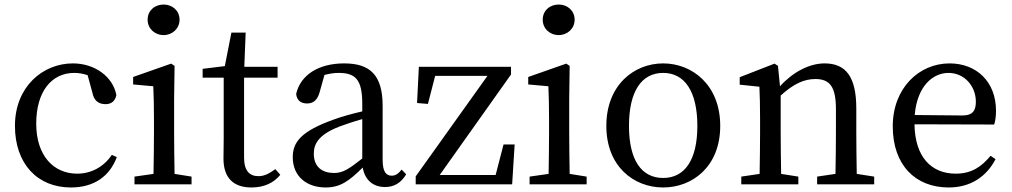

<svg xmlns="http://www.w3.org/2000/svg" viewBox="-20 -814 4470 848"><path d="M474 -130C439 -78 384 -47 321 -47C216 -47 140 -127 140 -268C140 -410 208 -492 308 -492C325 -492 346 -489 367 -482L388 -405C394 -374 411 -354 446 -354C472 -354 488 -367 494 -394C479 -475 399 -534 302 -534C169 -534 46 -431 46 -258C46 -91 145 14 293 14C395 14 464 -35 496 -120Z M703 -659C741 -659 773 -688 773 -727C773 -767 741 -794 703 -794C663 -794 632 -767 632 -727C632 -688 663 -659 703 -659ZM751 -46C750 -102 749 -179 749 -230V-377L751 -523L736 -533L568 -474V-441L657 -433C659 -385 660 -349 660 -288V-230C660 -179 659 -102 658 -46L574 -34V0H826V-34Z M1196 -67C1167 -46 1147 -36 1121 -36C1082 -36 1058 -60 1058 -118V-471H1206V-519H1059L1065 -670H1002L973 -522L875 -510V-471H968V-205C968 -164 967 -140 967 -114C967 -26 1013 14 1091 14C1147 14 1190 -7 1218 -42Z M1580 -114C1519 -66 1494 -50 1455 -50C1404 -50 1366 -76 1366 -135C1366 -175 1383 -218 1479 -255C1503 -264 1541 -277 1580 -288ZM1754 -65C1740 -48 1728 -38 1710 -38C1685 -38 1670 -56 1670 -108V-346C1670 -482 1615 -534 1500 -534C1387 -534 1307 -483 1288 -399C1291 -372 1307 -357 1337 -357C1365 -357 1383 -374 1392 -408L1413 -483C1436 -489 1456 -492 1475 -492C1549 -492 1580 -464 1580 -356V-322C1536 -312 1489 -299 1454 -286C1311 -235 1273 -187 1273 -120C1273 -32 1338 14 1418 14C1484 14 1522 -15 1582 -74C1591 -21 1626 12 1680 12C1718 12 1749 -3 1774 -44Z M2204 -176 2169 -41H1922L2237 -485V-519H1830L1822 -359L1870 -355L1902 -479H2133L1816 -35V0H2242L2253 -176Z M2448 -659C2486 -659 2518 -688 2518 -727C2518 -767 2486 -794 2448 -794C2408 -794 2377 -767 2377 -727C2377 -688 2408 -659 2448 -659ZM2496 -46C2495 -102 2494 -179 2494 -230V-377L2496 -523L2481 -533L2313 -474V-441L2402 -433C2404 -385 2405 -349 2405 -288V-230C2405 -179 2404 -102 2403 -46L2319 -34V0H2571V-34Z M2909 14C3037 14 3161 -77 3161 -258C3161 -440 3036 -534 2909 -534C2781 -534 2658 -439 2658 -258C2658 -78 2780 14 2909 14ZM2909 -28C2813 -28 2758 -107 2758 -258C2758 -410 2813 -492 2909 -492C3004 -492 3060 -410 3060 -258C3060 -107 3004 -28 2909 -28Z M3764 -46C3763 -101 3762 -177 3762 -230V-335C3762 -476 3715 -534 3622 -534C3554 -534 3481 -495 3425 -433L3416 -523L3401 -533L3247 -473V-440L3334 -431C3336 -387 3337 -349 3337 -287V-230C3337 -179 3336 -102 3335 -46L3254 -34V0H3506V-34L3430 -46C3429 -102 3428 -179 3428 -230V-392C3485 -444 3532 -465 3581 -465C3645 -465 3672 -431 3672 -332V-230C3672 -177 3671 -101 3670 -46L3589 -34V0H3841V-34Z M4020 -306C4031 -436 4102 -492 4169 -492C4240 -492 4290 -433 4290 -365C4290 -329 4279 -304 4231 -304ZM4371 -264C4376 -279 4379 -300 4379 -325C4379 -454 4292 -534 4174 -534C4039 -534 3923 -425 3923 -256C3923 -85 4023 14 4170 14C4267 14 4337 -34 4377 -111L4355 -126C4316 -79 4273 -47 4201 -47C4094 -47 4021 -120 4019 -265Z"/></svg>

Font: Noto Serif SC Medium
Style: Regular
Weight: 500
Designer: Ryoko NISHIZUKA 西塚涼子 (kana & ideographs); Frank Grießhammer (Latin, Greek & Cyrillic); Wenlong ZHANG 张文龙 (bopomofo); San
Foundry: Adobe Systems Incorporated
Version: Version 1.001;PS 1.001;hotconv 16.6.54;makeotf.lib2.5.65590